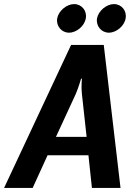

<svg xmlns="http://www.w3.org/2000/svg" viewBox="-30 -920 650 940"><path d="M420 0H560L478 -700H318L-10 0H130L203 -160H403ZM341 -460C354 -490 367 -535 367 -535H371C371 -535 367 -492 371 -460L394 -250H244ZM333 -900C296 -900 257 -867 250 -830C244 -793 271 -760 308 -760C345 -760 384 -793 390 -830C397 -867 370 -900 333 -900ZM528 -900C491 -900 452 -867 445 -830C439 -793 466 -760 503 -760C540 -760 579 -793 585 -830C592 -867 565 -900 528 -900Z"/></svg>

Font: Scada
Style: Bold Italic
Weight: 700
Designer: Jovanny Lemonad
Foundry: Jovanny Lemonad
Version: Version 3.005